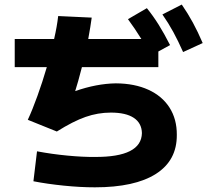

<svg xmlns="http://www.w3.org/2000/svg" viewBox="-20 -802 904 833"><path d="M43.9 -632.8H214.8Q227.5 -688 232.4 -732.4L377.9 -725.6Q373 -688.5 362.8 -632.8H593.3Q564.5 -679.2 535.2 -718.8L617.2 -766.6Q644.5 -732.9 668.5 -694.6Q692.4 -656.2 717.8 -606.4L667 -578.6V-510.7H335.4Q317.9 -442.9 306.2 -406.7Q398.4 -439 482.4 -440.4Q564 -439.9 623.8 -412.6Q683.6 -385.3 715.6 -335Q747.6 -284.7 747.1 -216.8Q748 -106 656.5 -47.6Q564.9 10.7 391.6 10.7Q328.6 10.7 256.6 3.4Q184.6 -3.9 125 -15.6L140.6 -145.5Q205.6 -133.3 272 -127Q338.4 -120.6 391.6 -121.1Q492.7 -120.6 543.7 -146.5Q594.7 -172.4 595.7 -224.6Q594.7 -268.1 560.3 -290.8Q525.9 -313.5 460.9 -313.5Q404.8 -313.5 351.1 -294.7Q297.4 -275.9 226.6 -231.4L100.6 -282.2Q120.6 -325.2 142.3 -385.5Q164.1 -445.8 183.1 -510.7H43.9ZM684.6 -739.3 768.6 -782.2Q794.9 -744.1 816.7 -704.1Q838.4 -664.1 859.4 -615.2L774.4 -576.2Q752.9 -624.5 731.9 -663.1Q710.9 -701.7 684.6 -739.3Z"/></svg>

Font: Pretendard GOV ExtraBold
Style: Regular
Weight: 800
Designer: Base glyphs from Inter by Rasmus Andersson; Hangeul glyphs from Noto Sans CJK(Source Han Sans) by Jang Soo-young and Kan
Foundry: Kil Hyung-jin
Version: Version 1.309